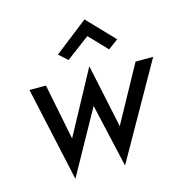

<svg xmlns="http://www.w3.org/2000/svg" viewBox="-112 -838 935 979"><g transform="rotate(-15 355.0 -348.5)"><path d="M413 -649 289 -556 244 -597 421 -735 556 -594 503 -555ZM57 -460H144L203 -165L383 -498L454 -163L617 -460H710L428 38L352 -297L166 38Z"/></g></svg>

Font: Von Book
Style: Italic
Weight: 400
Version: Version 4.000; ttfautohint (v1.8.4.7-5d5b)